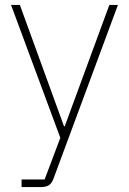

<svg xmlns="http://www.w3.org/2000/svg" viewBox="-20 -553 526 783"><path d="M68 210V179H162L226 9L25 -533H61L241 -38H244L426 -533H461L198 176Q191 195 179 202.5Q167 210 144 210Z"/></svg>

Font: IBM Plex Sans JP ExtraLight
Style: Regular
Weight: 200
Designer: Mike Abbink; Paul van der Laan; Pieter van Rosmalen; Wujin Sim; Yejin Wi; Jinhee Kim; Boomi Park; Yona Kim; Kichan Ma
Foundry: Sandoll Inc.
Version: Version 1.001